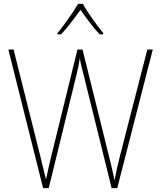

<svg xmlns="http://www.w3.org/2000/svg" viewBox="-20 -969 828 989"><path d="M767 -714 584 0H555L413 -574Q406 -602 401 -621Q396 -640 391 -670Q387 -641 383.5 -625Q380 -609 375 -588L231 0H202L23 -714H50L188 -163Q198 -123 204.5 -95Q211 -67 217 -44Q223 -74 230 -104.5Q237 -135 244 -164L379 -714H405L542 -162Q552 -124 557.5 -98.5Q563 -73 570 -40Q576 -72 582 -99Q588 -126 597 -162L739 -714ZM407 -949Q419 -927 438.5 -898Q458 -869 478 -842Q498 -815 512 -798V-792H493Q468 -819 441.5 -854Q415 -889 395 -918Q374 -890 347 -854.5Q320 -819 295 -792H276V-798Q292 -817 312 -844.5Q332 -872 351 -900Q370 -928 382 -949Z"/></svg>

Font: Noto Sans Khmer UI SemiCondensed Thin
Style: Regular
Weight: 100
Width: 4
Designer: Danh Hong and the Monotype Design Team
Foundry: Monotype Imaging Inc.
Version: Version 2.002; ttfautohint (v1.8.4.7-5d5b)